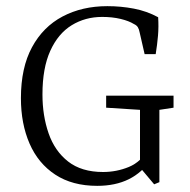

<svg xmlns="http://www.w3.org/2000/svg" viewBox="-20 -596 619 624"><path d="M296 8Q215 8 159.5 -28.5Q104 -65 76 -129.5Q48 -194 48 -277Q48 -376 84 -442.5Q120 -509 183.5 -542.5Q247 -576 329 -576Q373 -576 415 -568Q457 -560 494 -540Q496 -509 493.5 -480Q491 -451 486 -420H450L434 -490Q432 -501 428 -507.5Q424 -514 415 -518Q399 -528 372 -534.5Q345 -541 312 -541Q257 -541 213 -514Q169 -487 143.5 -431Q118 -375 118 -289Q118 -220 138 -162.5Q158 -105 201.5 -71Q245 -37 315 -37Q359 -37 399 -53.5Q439 -70 464 -114L472 -79Q442 -35 398.5 -13.5Q355 8 296 8ZM481 3 439 -47H435V-239L325 -246V-285H544V-246L498 -239V-4Z"/></svg>

Font: Yrsa Light
Style: Regular
Weight: 300
Designer: Anna Giedrys (Yrsa+Rasa design), David Brezina (Yrsa art-direction, Rasa art-direction, design)
Foundry: Rosetta Type Foundry
Version: Version 2.004